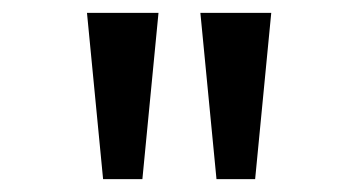

<svg xmlns="http://www.w3.org/2000/svg" viewBox="-20 -749 542 298"><path d="M140 -471 115 -729H226L201 -471ZM316 -471 291 -729H401L376 -471Z"/></svg>

Font: lkorean85
Style: Book
Weight: 400
Designer: Jelle Bosma - Monotype Design Team
Foundry: Monotype Imaging Inc.
Version: Version 2.003